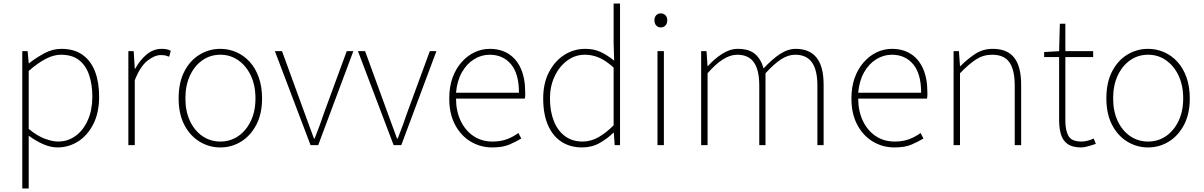

<svg xmlns="http://www.w3.org/2000/svg" viewBox="-20 -814 6753 1077"><path d="M105 243V-527H135L141 -459H143Q182 -490 228.5 -515Q275 -540 324 -540Q396 -540 443 -506.5Q490 -473 513 -413Q536 -353 536 -271Q536 -182 503.5 -118Q471 -54 418 -20.5Q365 13 302 13Q265 13 224 -4.5Q183 -22 141 -53V46V243ZM305 -20Q361 -20 404.5 -52Q448 -84 473 -141Q498 -198 498 -271Q498 -338 480.5 -391.5Q463 -445 424.5 -476Q386 -507 321 -507Q281 -507 236 -483.5Q191 -460 141 -416V-91Q188 -52 231 -36Q274 -20 305 -20Z M700 0V-527H730L736 -428H738Q764 -476 802 -508Q840 -540 887 -540Q901 -540 913 -538Q925 -536 938 -529L929 -496Q916 -501 907 -503Q898 -505 882 -505Q847 -505 807 -473.5Q767 -442 736 -364V0Z M1216 13Q1153 13 1099.5 -19.5Q1046 -52 1014 -113.5Q982 -175 982 -262Q982 -351 1014 -413Q1046 -475 1099.5 -507.5Q1153 -540 1216 -540Q1263 -540 1305.5 -521.5Q1348 -503 1380.5 -467.5Q1413 -432 1431.5 -380Q1450 -328 1450 -262Q1450 -175 1417.5 -113.5Q1385 -52 1332 -19.5Q1279 13 1216 13ZM1216 -20Q1272 -20 1316.5 -50.5Q1361 -81 1387 -135.5Q1413 -190 1413 -262Q1413 -335 1387 -390Q1361 -445 1316.5 -476Q1272 -507 1216 -507Q1160 -507 1115.5 -476Q1071 -445 1045.5 -390Q1020 -335 1020 -262Q1020 -190 1045.5 -135.5Q1071 -81 1115.5 -50.5Q1160 -20 1216 -20Z M1722 0 1522 -527H1562L1686 -187Q1700 -149 1714 -110.5Q1728 -72 1741 -37H1745Q1759 -72 1773 -110.5Q1787 -149 1800 -187L1925 -527H1962L1765 0Z M2188 0 1988 -527H2028L2152 -187Q2166 -149 2180 -110.5Q2194 -72 2207 -37H2211Q2225 -72 2239 -110.5Q2253 -149 2266 -187L2391 -527H2428L2231 0Z M2741 13Q2675 13 2620 -20Q2565 -53 2532.5 -114.5Q2500 -176 2500 -262Q2500 -327 2518.5 -378Q2537 -429 2569.5 -465.5Q2602 -502 2642.5 -521Q2683 -540 2727 -540Q2788 -540 2832.5 -512Q2877 -484 2901.5 -429.5Q2926 -375 2926 -297Q2926 -289 2926 -280.5Q2926 -272 2924 -261H2538Q2538 -192 2563.5 -137.5Q2589 -83 2635 -51.5Q2681 -20 2743 -20Q2788 -20 2823 -33Q2858 -46 2888 -68L2904 -37Q2874 -19 2837 -3Q2800 13 2741 13ZM2538 -294H2891Q2891 -401 2846 -454Q2801 -507 2727 -507Q2680 -507 2639 -481.5Q2598 -456 2571 -408.5Q2544 -361 2538 -294Z M3245 13Q3179 13 3130 -18.5Q3081 -50 3054 -111.5Q3027 -173 3027 -262Q3027 -347 3059.5 -409.5Q3092 -472 3145.5 -506Q3199 -540 3263 -540Q3311 -540 3348 -523Q3385 -506 3425 -474L3422 -573V-794H3458V0H3428L3423 -70H3421Q3388 -37 3344 -12Q3300 13 3245 13ZM3248 -20Q3294 -20 3336.5 -44Q3379 -68 3422 -111V-435Q3379 -474 3340.5 -490.5Q3302 -507 3261 -507Q3206 -507 3161.5 -474Q3117 -441 3091 -385.5Q3065 -330 3065 -262Q3065 -190 3086.5 -135.5Q3108 -81 3149 -50.5Q3190 -20 3248 -20Z M3668 0V-527H3704V0ZM3687 -660Q3671 -660 3661 -671Q3651 -682 3651 -701Q3651 -718 3661 -728.5Q3671 -739 3687 -739Q3702 -739 3712.5 -728.5Q3723 -718 3723 -701Q3723 -682 3712.5 -671Q3702 -660 3687 -660Z M3913 0V-527H3943L3949 -443H3951Q3987 -484 4031 -512Q4075 -540 4118 -540Q4183 -540 4216.5 -510Q4250 -480 4263 -430Q4310 -481 4354.5 -510.5Q4399 -540 4444 -540Q4521 -540 4560.5 -490.5Q4600 -441 4600 -339V0H4565V-334Q4565 -421 4534.5 -464Q4504 -507 4440 -507Q4401 -507 4361 -481Q4321 -455 4274 -403V0H4239V-334Q4239 -421 4209 -464Q4179 -507 4115 -507Q4077 -507 4035.5 -481Q3994 -455 3949 -403V0Z M4997 13Q4931 13 4876 -20Q4821 -53 4788.5 -114.5Q4756 -176 4756 -262Q4756 -327 4774.5 -378Q4793 -429 4825.5 -465.5Q4858 -502 4898.5 -521Q4939 -540 4983 -540Q5044 -540 5088.5 -512Q5133 -484 5157.5 -429.5Q5182 -375 5182 -297Q5182 -289 5182 -280.5Q5182 -272 5180 -261H4794Q4794 -192 4819.5 -137.5Q4845 -83 4891 -51.5Q4937 -20 4999 -20Q5044 -20 5079 -33Q5114 -46 5144 -68L5160 -37Q5130 -19 5093 -3Q5056 13 4997 13ZM4794 -294H5147Q5147 -401 5102 -454Q5057 -507 4983 -507Q4936 -507 4895 -481.5Q4854 -456 4827 -408.5Q4800 -361 4794 -294Z M5329 0V-527H5359L5365 -443H5367Q5408 -484 5451 -512Q5494 -540 5549 -540Q5630 -540 5669 -490.5Q5708 -441 5708 -339V0H5672V-334Q5672 -421 5642.5 -464Q5613 -507 5545 -507Q5496 -507 5455.5 -481Q5415 -455 5365 -403V0Z M6045 13Q5996 13 5969 -6Q5942 -25 5931.5 -59.5Q5921 -94 5921 -140V-494H5837V-522L5921 -527L5925 -681H5956V-527H6112V-494H5956V-135Q5956 -84 5973 -52Q5990 -20 6048 -20Q6063 -20 6082 -25Q6101 -30 6115 -37L6127 -7Q6104 1 6081.5 7Q6059 13 6045 13Z M6420 13Q6357 13 6303.5 -19.5Q6250 -52 6218 -113.5Q6186 -175 6186 -262Q6186 -351 6218 -413Q6250 -475 6303.5 -507.5Q6357 -540 6420 -540Q6467 -540 6509.5 -521.5Q6552 -503 6584.5 -467.5Q6617 -432 6635.5 -380Q6654 -328 6654 -262Q6654 -175 6621.5 -113.5Q6589 -52 6536 -19.5Q6483 13 6420 13ZM6420 -20Q6476 -20 6520.5 -50.5Q6565 -81 6591 -135.5Q6617 -190 6617 -262Q6617 -335 6591 -390Q6565 -445 6520.5 -476Q6476 -507 6420 -507Q6364 -507 6319.5 -476Q6275 -445 6249.5 -390Q6224 -335 6224 -262Q6224 -190 6249.5 -135.5Q6275 -81 6319.5 -50.5Q6364 -20 6420 -20Z"/></svg>

Font: Noto Sans HK Thin
Style: Regular
Weight: 100
Designer: Ryoko NISHIZUKA 西塚涼子 (kana, bopomofo & ideographs); Paul D. Hunt (Latin, Greek & Cyrillic); Sandoll Communications 산돌커뮤니
Foundry: Adobe
Version: Version 2.004-H2;hotconv 1.0.118;makeotfexe 2.5.65603